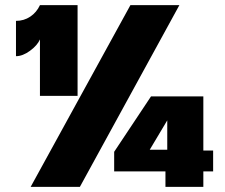

<svg xmlns="http://www.w3.org/2000/svg" viewBox="-20 -725 873 745"><path d="M486 -705H676L290 0H99ZM807 -141V-60H769V0H622V-60H423V-136L566 -351H769V-141ZM629 -144V-258L561 -144ZM135 -353V-572Q125 -549 96.5 -528Q68 -507 42 -507V-644Q73 -644 97.5 -660.5Q122 -677 135 -705H281V-353Z"/></svg>

Font: Parkinsans ExtraBold
Style: Regular
Weight: 800
Designer: Red Stone, Indian Type Foundry
Foundry: Indian Type Foundry
Version: Version 1.000